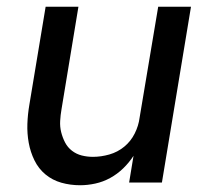

<svg xmlns="http://www.w3.org/2000/svg" viewBox="-20 -540 640 568"><path d="M217 8Q188 8 161.5 0.5Q135 -7 114.5 -24Q94 -41 82 -65.5Q70 -90 65 -117.5Q60 -145 61 -173.5Q62 -202 67 -231L115 -520H212L162 -217Q159 -200 158 -182.5Q157 -165 161 -149Q165 -133 172.5 -118.5Q180 -104 193 -94Q206 -84 222 -80Q238 -76 255 -76Q279 -76 303.5 -83Q328 -90 347.5 -106Q367 -122 378.5 -145Q390 -168 393 -192L448 -520H545L459 0H362L375 -79Q362 -59 344.5 -42Q327 -25 306 -13.5Q285 -2 262 3Q239 8 217 8Z"/></svg>

Font: Iosevka Aile Medium Oblique
Style: Regular
Weight: 500
Italic angle: -9°
Designer: Belleve Invis
Foundry: Belleve Invis
Version: Version 31.1.0; ttfautohint (v1.8.4)